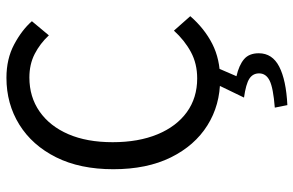

<svg xmlns="http://www.w3.org/2000/svg" viewBox="-182 -526 934 611"><g transform="rotate(-90 285.5 -221.0)"><path d="M338 12Q256 12 191.5 -28.5Q127 -69 89.5 -145Q52 -221 52 -328Q52 -434 90 -510Q128 -586 194 -627Q260 -668 343 -668Q403 -668 449 -643.5Q495 -619 523 -587L478 -533Q452 -561 419 -578Q386 -595 344 -595Q282 -595 235.5 -562.5Q189 -530 163.5 -471Q138 -412 138 -330Q138 -248 163 -187.5Q188 -127 233.5 -94Q279 -61 341 -61Q388 -61 425 -81Q462 -101 493 -135L539 -83Q500 -38 451 -13Q402 12 338 12ZM256 226 248 186Q311 181 334 169.5Q357 158 357 136Q357 116 340 105Q323 94 280 88L324 -3H377L348 64Q383 72 402 88Q421 104 421 135Q421 178 378.5 200Q336 222 256 226Z"/></g></svg>

Font: .
Style: 
Weight: 400
Designer: Paul D. Hunt, Dalton Maag
Foundry: Dalton Maag Ltd
Version: Version 1.200